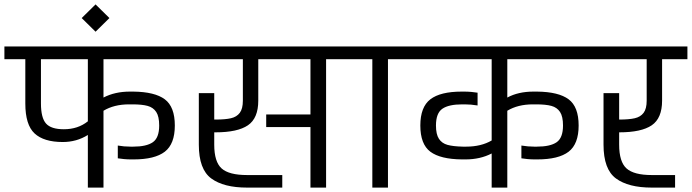

<svg xmlns="http://www.w3.org/2000/svg" viewBox="-30 -852 3142 872"><path d="M440 -583V-409Q492 -436 560 -436H575Q673 -435 718.5 -401Q764 -367 764 -282Q764 -198 718.5 -163Q673 -128 577 -128H565Q550 -128 533 -129.5Q516 -131 505 -133V-191Q533 -186 563 -186H575Q635 -186 664 -206Q693 -226 693 -282Q693 -323 679.5 -343.5Q666 -364 640.5 -371Q615 -378 572 -378H556Q488 -378 440 -349V0H369V-239Q318 -207 255 -207Q169 -207 127 -246Q85 -285 85 -382V-583H-10V-641H816V-583ZM369 -301V-583H156V-382Q156 -317 179 -291Q202 -265 260 -265Q324 -265 369 -301Z M341 -770 404 -832 467 -770 404 -708Z M1566 -641V-583H1451V0H1380V-275H1179V-332H1380V-583H1143V-395Q1143 -315 1096 -283Q1049 -251 949 -251H943V-195Q943 -117 976.5 -87Q1010 -57 1092 -57H1252V0H1092Q986 0 929.5 -41.5Q873 -83 873 -195V-429H943V-309H949Q993 -309 1019 -315Q1045 -321 1059 -339.5Q1073 -358 1073 -395V-583H796V-641Z M1847 -583H1732V0H1661V-583H1546V-641H1847Z M2274 -583V-409Q2324 -436 2393 -436H2409Q2507 -435 2552.5 -401Q2598 -367 2598 -282Q2598 -198 2552.5 -163Q2507 -128 2410 -128H2398Q2383 -128 2366 -129.5Q2349 -131 2338 -133V-191Q2368 -186 2396 -186H2408Q2469 -186 2498 -206Q2527 -226 2527 -282Q2527 -323 2513.5 -343.5Q2500 -364 2474.5 -371Q2449 -378 2405 -378H2390Q2322 -378 2274 -349V0H2203V-155Q2151 -128 2084 -128H2068Q1970 -129 1924.5 -163Q1879 -197 1879 -282Q1879 -366 1924.5 -401Q1970 -436 2067 -436H2079Q2094 -436 2111 -434.5Q2128 -433 2139 -431V-373Q2109 -378 2081 -378H2069Q2008 -378 1979 -358Q1950 -338 1950 -282Q1950 -242 1963.5 -221.5Q1977 -201 2002.5 -194Q2028 -187 2072 -186H2087Q2155 -186 2203 -214V-583H1827V-641H2650V-583Z M2782 -251V-195Q2782 -117 2815.5 -87Q2849 -57 2930 -57H3036V0H2930Q2824 0 2767.5 -41.5Q2711 -83 2711 -195V-429H2782V-309H2783Q2827 -309 2853 -315Q2879 -321 2893 -339.5Q2907 -358 2907 -395V-583H2630V-641H3092V-583H2977V-395Q2977 -315 2930 -283Q2883 -251 2783 -251Z"/></svg>

Font: Biryani Light
Style: Regular
Weight: 300
Designer: Dan Reynolds and Mathieu Réguer
Foundry: Dan Reynolds and Mathieu Réguer
Version: Version 1.004; ttfautohint (v1.1) -l 5 -r 5 -G 72 -x 0 -D la